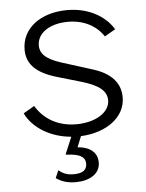

<svg xmlns="http://www.w3.org/2000/svg" viewBox="-53 -583 632 833"><g transform="rotate(-5 263.0 -166.5)"><path d="M478 -142C478 -201 443 -249 355 -275L228 -315C154 -338 135 -366 135 -397C135 -454 193 -489 270 -489C341 -489 394 -458 424 -412L471 -439C434 -501 359 -540 271 -540C155 -540 72 -478 72 -385C72 -328 105 -282 205 -254L304 -225C380 -203 414 -176 414 -135C414 -80 348 -43 268 -43C186 -43 126 -81 92 -138L44 -110C75 -46 149 1 241 9L211 80C209 83 210 85 216 85C270 87 295 101 295 131C295 158 277 172 237 172C206 172 188 162 172 149L158 182C183 200 211 207 244 207C302 207 350 181 350 130C350 97 330 62 264 57L283 10C395 5 478 -56 478 -142Z"/></g></svg>

Font: 18Franklin Light
Style: Regular
Weight: 300
Designer: Pablo Impallari, Rodrigo Fuenzalida (Modified by Dan O. Williams)
Version: Version 0.025;PS 000.025;hotconv 1.0.88;makeotf.lib2.5.64775